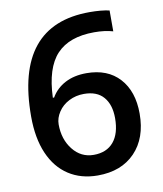

<svg xmlns="http://www.w3.org/2000/svg" viewBox="-82 -790 736 867"><g transform="rotate(-10 285.5 -356.5)"><path d="M45.9 -304.2Q45.9 -723.1 387.2 -723.1Q440.9 -723.1 478 -714.8V-619.1Q440.9 -629.9 392.1 -629.9Q277.3 -629.9 219.7 -568.4Q162.1 -506.8 157.2 -371.1H163.1Q186 -410.6 227.5 -432.4Q269 -454.1 325.2 -454.1Q422.4 -454.1 476.6 -394.5Q530.8 -335 530.8 -232.9Q530.8 -120.6 468 -55.4Q405.3 9.8 296.9 9.8Q220.2 9.8 163.6 -27.1Q106.9 -64 76.4 -134.5Q45.9 -205.1 45.9 -304.2ZM294.9 -85Q354 -85 386 -123Q418 -161.1 418 -231.9Q418 -293.5 387.9 -328.6Q357.9 -363.8 297.9 -363.8Q260.7 -363.8 229.5 -347.9Q198.2 -332 180.2 -304.4Q162.1 -276.9 162.1 -248Q162.1 -179.2 199.5 -132.1Q236.8 -85 294.9 -85Z"/></g></svg>

Font: f4446545128       
Style: Regular
Weight: 600
Foundry: Ascender Corporation
Version: Version 1.10